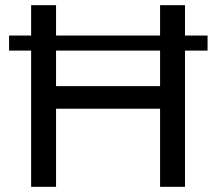

<svg xmlns="http://www.w3.org/2000/svg" viewBox="-20 -720 833 740"><path d="M780 -583V-525H693V0H597V-301H196V0H100V-525H15V-583H100V-700H196V-583H597V-700H693V-583ZM597 -388V-525H196V-388Z"/></svg>

Font: Montserrat arm2
Style: Regular
Weight: 400
Designer: Julieta Ulanovsky
Foundry: Julieta Ulanovsky
Version: Version 6.000